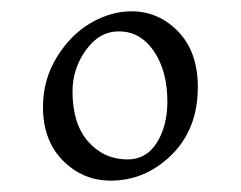

<svg xmlns="http://www.w3.org/2000/svg" viewBox="-20 -739 421 336"><path d="M326.2 -586.9Q326.2 -513.2 280.3 -468Q234.4 -422.9 173.8 -422.9Q125 -422.9 90.1 -458Q55.2 -493.2 55.2 -551.8Q55.2 -599.6 79.6 -639.2Q104 -678.7 139.2 -699Q174.3 -719.2 210 -719.2Q257.8 -719.2 292 -683.6Q326.2 -647.9 326.2 -586.9ZM272.9 -561Q272.9 -614.7 249.3 -649.4Q225.6 -684.1 188 -684.1Q153.8 -684.1 130.4 -651.4Q106.9 -618.7 106.9 -579.1Q106.9 -522 134.5 -491Q162.1 -460 203.1 -460Q236.3 -460 254.6 -489.5Q272.9 -519 272.9 -561Z"/></svg>

Font: Junge
Style: Regular
Weight: 400
Designer: Alexei Vanyashin
Foundry: Cyreal (www.cyreal.org)
Version: Version 1.002